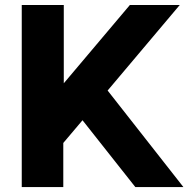

<svg xmlns="http://www.w3.org/2000/svg" viewBox="-20 -756 761 776"><path d="M706.5 -735.8H504.9L237.8 -419.4V-735.8H67.9V0H235.8V-178.2L313.5 -270L526.9 0H721.2L415 -390.1Z"/></svg>

Font: Winston ExtraBold
Style: Regular
Weight: 800
Designer: Vernon Adams, Kim Jin-seong, David Berlow, Cristiano Sobral
Foundry: The Winston Project Authors
Version: Version 3.004